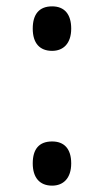

<svg xmlns="http://www.w3.org/2000/svg" viewBox="-20 -570 327 604"><path d="M144 -410C179 -410 204 -433 204 -480C204 -525 183 -550 144 -550C103 -550 83 -525 83 -480C83 -434 105 -410 144 -410ZM144 14C179 14 204 -9 204 -56C204 -103 181 -125 144 -125C103 -125 83 -101 83 -56C83 -11 105 14 144 14Z"/></svg>

Font: Noto Sans Devanagari ExtraCondensed Medium
Style: Regular
Weight: 500
Width: 2
Designer: Jelle Bosma - Monotype Design Team
Foundry: Monotype Imaging Inc.
Version: Version 2.004